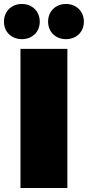

<svg xmlns="http://www.w3.org/2000/svg" viewBox="-46 -946 442 966"><path d="M57 0H293V-700H57ZM286 -749C337 -749 376 -784 376 -837C376 -890 337 -926 286 -926C235 -926 196 -890 196 -837C196 -784 235 -749 286 -749ZM64 -749C115 -749 154 -784 154 -837C154 -890 115 -926 64 -926C13 -926 -26 -890 -26 -837C-26 -784 13 -749 64 -749Z"/></svg>

Font: Chess Sans Black
Style: Regular
Weight: 900
Designer: Wolf Bōese
Foundry: Wolf Bōese
Version: Version 7.223;Glyphs 3.3 (3306)